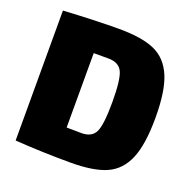

<svg xmlns="http://www.w3.org/2000/svg" viewBox="-126 -824 953 958"><g transform="rotate(20 350.5 -345.0)"><path d="M52 0V-690Q228 -700 347 -700Q470 -700 537.5 -669.5Q605 -639 637 -562.5Q669 -486 669 -345Q669 -204 637 -127.5Q605 -51 537.5 -20.5Q470 10 347 10Q197 10 52 0ZM269 -148 347 -147Q403 -147 421.5 -186.5Q440 -226 440 -345Q440 -464 421.5 -503.5Q403 -543 347 -543H269Z"/></g></svg>

Font: Exo 2.0 Black
Style: Regular
Weight: 900
Designer: Natanael Gama
Version: Version 1.001;PS 001.001;hotconv 1.0.70;makeotf.lib2.5.58329